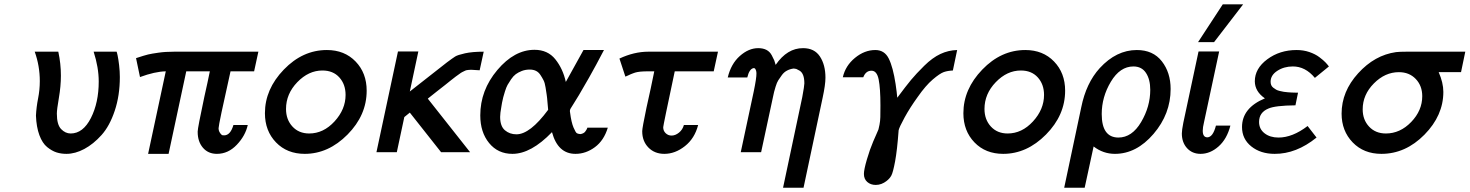

<svg xmlns="http://www.w3.org/2000/svg" viewBox="-20 -715 6904 902"><path d="M143.1 -472.2H253.9Q266.1 -416 266.1 -359.9Q266.1 -310.1 256.6 -255.1Q247.1 -200.2 247.1 -181.2Q247.1 -129.4 267.1 -108.6Q287.1 -87.9 312 -87.9Q370.1 -87.9 407 -160.4Q443.8 -232.9 443.8 -332Q443.8 -397.9 419.9 -472.2H527.8Q528.8 -471.2 532.5 -454.6Q536.1 -438 539.6 -408.9Q543 -379.9 543 -353Q543 -266.1 519 -194.6Q495.1 -123 457 -80.6Q418.9 -38.1 376 -15.1Q333 7.8 292 7.8Q267.1 7.8 245.6 1Q224.1 -5.9 201.7 -23.9Q179.2 -42 165 -80.1Q150.9 -118.2 148.9 -171.9Q150.9 -211.9 158.9 -252.4Q167 -293 167 -334Q167 -405.3 143.1 -472.2Z M619.1 -441.9Q659.2 -455.1 675.5 -459Q691.9 -462.9 724.4 -467.5Q756.8 -472.2 798.8 -472.2H1193.8L1173.8 -379.9H1063Q1006.8 -129.9 1006.8 -112.1Q1006.8 -94.2 1022.9 -80.1Q1026.9 -79.1 1032.7 -79.1Q1062.5 -79.1 1076.7 -127.9H1144Q1132.8 -77.1 1092.3 -34.7Q1051.8 7.8 999 7.8Q958 7.8 933.3 -21Q908.7 -49.8 908.7 -95.2Q908.7 -96.2 908.7 -97.2Q908.7 -113.3 939.9 -259.8Q956.1 -331.5 965.8 -379.9H855L772 7.8H675.8L758.8 -379.9Q708 -378.9 637.7 -353Z M1224.6 -183.1Q1224.6 -295.9 1313.2 -387.9Q1401.9 -480 1515.6 -480Q1598.6 -480 1650.6 -426Q1702.6 -372.1 1702.6 -289.1Q1702.6 -173.8 1612.8 -83Q1522.9 7.8 1411.6 7.8Q1328.6 7.8 1276.6 -46.1Q1224.6 -100.1 1224.6 -183.1ZM1323.7 -203.1Q1323.7 -153.3 1353.8 -120.6Q1383.8 -87.9 1432.6 -87.9Q1499.5 -87.9 1551.5 -144.5Q1603.5 -201.2 1603.5 -269Q1603.5 -318.8 1574.2 -351.3Q1544.9 -383.8 1494.6 -383.8Q1429.7 -383.8 1376.7 -328.9Q1323.7 -273.9 1323.7 -203.1Z M1748.5 0 1849.6 -473.1H1945.3L1905.3 -285.2L2079.6 -421.9Q2106.4 -441.9 2118.4 -449.5Q2130.4 -457 2164.8 -464.6Q2199.2 -472.2 2252.4 -472.2L2233.4 -384.8Q2226.6 -384.8 2213.4 -386Q2200.2 -387.2 2194.3 -387.2Q2187.5 -387.2 2182.9 -386.7Q2178.2 -386.2 2173.3 -385.5Q2168.5 -384.8 2162.8 -381.8Q2157.2 -378.9 2151.9 -376.5Q2146.5 -374 2137.9 -367.4Q2129.4 -360.8 2121.3 -355.5Q2113.3 -350.1 2098.9 -338.1Q2084.5 -326.2 2071 -315.7Q2057.6 -305.2 2034.4 -287.1Q2011.2 -269 1990.2 -252V-251L2188.5 0H2052.2L1905.3 -186L1879.4 -165L1844.2 0Z M2236.3 -172.9Q2236.3 -291 2316.4 -386Q2396.5 -481 2491.2 -481Q2553.2 -481 2588.9 -436.5Q2624.5 -392.1 2638.2 -330.1L2721.2 -480H2817.4Q2779.3 -406.7 2747.3 -350.3Q2715.3 -293.9 2700 -268.6Q2684.6 -243.2 2674.1 -226.6Q2663.6 -210 2660.4 -204.6Q2657.2 -199.2 2657.2 -192.9Q2657.2 -191.9 2657.7 -189.9Q2658.2 -188 2658.2 -186Q2664.1 -140.1 2674.3 -116Q2684.6 -91.8 2690.4 -88.9Q2696.3 -85.9 2706.5 -85Q2713.4 -85.9 2719.5 -88.9Q2725.6 -91.8 2729 -96.4Q2732.4 -101.1 2734.9 -105Q2737.3 -108.9 2738.3 -111.8L2739.3 -115.2H2835.4Q2817.4 -55.2 2774.9 -23.7Q2732.4 7.8 2683.6 7.8Q2600.6 7.8 2573.2 -94.2Q2475.1 7.8 2387.2 7.8Q2319.3 7.8 2277.8 -43Q2236.3 -93.8 2236.3 -172.9ZM2329.6 -166Q2329.6 -122.1 2352.1 -103Q2374.5 -84 2406.2 -84Q2470.2 -84 2555.2 -199.2Q2554.2 -207 2552.2 -232.4Q2550.3 -257.8 2548.3 -270Q2546.4 -282.2 2543 -304.2Q2539.6 -326.2 2533.4 -338.1Q2527.3 -350.1 2518.8 -363Q2510.3 -376 2497.8 -382.1Q2485.4 -388.2 2468.3 -388.2Q2448.2 -388.2 2431.4 -381.6Q2414.6 -375 2403.1 -366.5Q2391.6 -357.9 2381.1 -342.5Q2370.6 -327.1 2364.5 -316.2Q2358.4 -305.2 2352.3 -285.6Q2346.2 -266.1 2344.2 -258.1Q2342.3 -250 2338.4 -231.9L2335.4 -213.9Q2329.6 -182.1 2329.6 -166Z M2890.1 -439.9Q2959 -472.2 3025.9 -472.2H3353L3333 -379.9H3149.9Q3095.7 -125 3095.7 -117.2Q3095.7 -100.1 3107.4 -89.1Q3119.1 -78.1 3134.8 -78.1Q3152.8 -78.1 3169.9 -92Q3187 -106 3192.9 -127.9H3259.8Q3243.7 -64.9 3197.8 -28.6Q3151.9 7.8 3101.1 7.8Q3055.2 7.8 3026.1 -22Q2997.1 -51.8 2997.1 -98.1V-99.1Q2997.1 -113.3 3017.1 -209Q3038.1 -301.8 3053.7 -379.9H3020Q3010.3 -379.9 3002.2 -379.4Q2994.1 -378.9 2988 -378.4Q2981.9 -377.9 2974.4 -376.5Q2966.8 -375 2963.9 -374Q2960.9 -373 2952.9 -370.1Q2944.8 -367.2 2942.9 -366.2Q2940.9 -365.2 2930.9 -360.6Q2920.9 -356 2918 -355Z M3398.9 -351.1Q3414.1 -415 3455.6 -451.9Q3497.1 -488.8 3542 -488.8Q3564.9 -488.8 3580.8 -480.5Q3596.7 -472.2 3605.7 -455.1Q3614.7 -438 3617.4 -431.4Q3620.1 -424.8 3624 -410.2Q3678.2 -489.3 3752.9 -488.8Q3806.2 -488.8 3832 -449.5Q3857.9 -410.2 3857.9 -350.1Q3857.9 -316.9 3844.7 -255.9L3754.9 167H3658.7L3749 -258.8Q3758.8 -312 3758.8 -323.2Q3758.8 -347.2 3752.9 -362.1Q3747.1 -377 3735.6 -383.5Q3724.1 -390.1 3720.9 -391.1Q3717.8 -392.1 3709 -393.1Q3691.9 -391.1 3677.5 -383.5Q3663.1 -376 3653.1 -362.1Q3643.1 -348.1 3636.5 -338.1Q3629.9 -328.1 3623.8 -308.1Q3617.7 -288.1 3616.7 -283.4Q3615.7 -278.8 3611.8 -261.2L3555.7 0H3460L3521 -285.2Q3534.2 -349.1 3533.7 -370.1Q3533.7 -384.3 3526.9 -393.1L3522.9 -395H3520Q3500 -391.1 3490.7 -351.1Z M3939.5 -352.1Q3951.7 -406.2 3996.6 -443.1Q4041.5 -480 4092.3 -480Q4135.3 -480 4155.3 -439.9Q4175.3 -399.9 4187.5 -319.8Q4193.4 -279.8 4195.3 -255.9Q4236.3 -311 4260 -339.6Q4283.7 -368.2 4322 -406Q4360.4 -443.8 4397.9 -461.4Q4435.5 -479 4476.6 -480L4456.5 -383.8Q4432.6 -382.8 4414.1 -376.5Q4395.5 -370.1 4362.1 -341.6Q4328.6 -313 4291.5 -259.8Q4255.4 -210 4230 -163.6Q4204.6 -117.2 4201.7 -103Q4194.8 -8.8 4185.1 43.2Q4175.3 95.2 4167.5 109.6Q4159.7 124 4145.5 134.8Q4121.6 153.8 4094.2 153.8Q4070.3 153.8 4054.4 139.9Q4038.6 126 4038.6 102.1Q4038.6 82 4052.5 34.4Q4066.4 -13.2 4082.5 -50.8Q4087.4 -63 4096.4 -82.5Q4105.5 -102.1 4106.9 -106.9Q4108.4 -111.8 4111.8 -128.9Q4115.2 -146 4115.7 -165Q4116.2 -184.1 4116.2 -219.2Q4116.2 -300.3 4107.9 -341.6Q4099.6 -382.8 4074.2 -382.8Q4047.4 -382.8 4035.6 -352.1Z M4505.9 -183.1Q4505.9 -295.9 4594.5 -387.9Q4683.1 -480 4796.9 -480Q4879.9 -480 4931.9 -426Q4983.9 -372.1 4983.9 -289.1Q4983.9 -173.8 4894 -83Q4804.2 7.8 4692.9 7.8Q4609.9 7.8 4557.9 -46.1Q4505.9 -100.1 4505.9 -183.1ZM4605 -203.1Q4605 -153.3 4635 -120.6Q4665 -87.9 4713.9 -87.9Q4780.8 -87.9 4832.8 -144.5Q4884.8 -201.2 4884.8 -269Q4884.8 -318.8 4855.5 -351.3Q4826.2 -383.8 4775.9 -383.8Q4710.9 -383.8 4658 -328.9Q4605 -273.9 4605 -203.1Z M4979.5 167 5059.6 -210.9Q5082.5 -324.7 5146.5 -395Q5224.6 -480 5320.8 -480Q5397 -480 5438.2 -427Q5479.5 -374 5479.5 -296.9Q5479.5 -179.7 5399.2 -85.9Q5318.8 7.8 5217.8 7.8Q5162.6 7.8 5117.7 -26.9L5075.7 167ZM5155.8 -179.2Q5155.8 -69.3 5233.9 -68.8Q5297.9 -68.8 5340.8 -141.4Q5383.8 -213.9 5383.8 -293Q5383.8 -341.8 5363.8 -372.3Q5343.8 -402.8 5304.7 -402.8Q5241.7 -402.8 5198.7 -331.1Q5155.8 -259.3 5155.8 -179.2Z M5532.2 -87.9Q5532.2 -103 5539.1 -138.2L5610.4 -472.2L5611.3 -473.1H5707.5L5636.2 -140.1Q5630.4 -116.2 5630.4 -101.1Q5630.4 -70.3 5651.4 -69.8Q5678.2 -69.8 5692.4 -125H5760.3Q5744.1 -62 5704.8 -27.1Q5665.5 7.8 5620.1 7.8Q5581.1 7.8 5556.6 -19Q5532.2 -45.9 5532.2 -87.9ZM5608.4 -517.1 5724.6 -694.8H5820.3L5683.6 -517.1Z M5814.9 -118.2Q5814.9 -208 5922.4 -252.9Q5875.5 -285.2 5875 -333Q5875 -393.1 5933.6 -436.5Q5992.2 -480 6071.3 -480Q6103.5 -480 6131.3 -470.5Q6159.2 -460.9 6178.2 -446.5Q6197.3 -432.1 6206.8 -422.1Q6216.3 -412.1 6223.1 -402.8L6157.2 -349.1Q6112.3 -403.3 6053.2 -402.8Q6012.2 -402.8 5980.7 -382.3Q5949.2 -361.8 5949.2 -331.1Q5949.2 -322.3 5952.1 -315.2Q5955.1 -308.1 5961.7 -303Q5968.3 -297.9 5975.1 -293.9Q5981.9 -290 5992.4 -287.6Q6002.9 -285.2 6011 -283.7Q6019 -282.2 6030.5 -281.5Q6042 -280.8 6048.6 -280.3Q6055.2 -279.8 6065.2 -279.8Q6075.2 -279.8 6078.1 -279.8L6065.9 -220.2Q5970.7 -219.2 5939 -205.1Q5895 -187 5895 -142.1Q5895 -108.9 5920.7 -88.9Q5946.3 -68.8 5986.3 -68.8Q6052.2 -68.8 6123 -123L6165 -68.8Q6069.8 8.3 5968.3 7.8Q5902.3 7.8 5858.6 -27.1Q5814.9 -62 5814.9 -118.2Z M6282.7 -181.2Q6282.7 -285.2 6360.4 -370.6Q6438 -456.1 6538.6 -470.2Q6554.7 -472.2 6587.9 -472.2H6863.8L6843.8 -376H6738.8Q6760.7 -326.2 6760.7 -283.2Q6760.7 -172.4 6671.9 -82.3Q6583 7.8 6469.7 7.8Q6386.7 7.8 6334.7 -46.1Q6282.7 -100.1 6282.7 -181.2ZM6381.8 -201.2Q6381.8 -152.3 6411.9 -120.1Q6441.9 -87.9 6490.7 -87.9Q6557.6 -87.9 6609.6 -141.8Q6661.6 -195.8 6661.6 -263.2Q6661.6 -312 6631.1 -344Q6600.6 -376 6551.8 -376Q6486.8 -376 6434.3 -323Q6381.8 -270 6381.8 -201.2Z"/></svg>

Font: CMU Bright
Style: SemiBoldOblique
Weight: 600
Italic angle: -12°
Version: Version 0.7.0